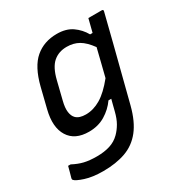

<svg xmlns="http://www.w3.org/2000/svg" viewBox="-188 -674 961 1010"><g transform="rotate(-30 292.5 -169.0)"><path d="M298 -543Q354 -543 390.5 -517.5Q427 -492 449 -453H464Q469 -473 474 -492.5Q479 -512 484 -532H565Q576 -532 573 -521Q551 -432 530.5 -352Q510 -272 489.5 -192Q469 -112 446 -22Q424 63 384.5 113Q345 163 286.5 184Q228 205 150 205Q86 205 41.5 190.5Q-3 176 -13 164Q-16 161 -15 154Q-10 137 -6 122Q-2 107 3 88H18Q52 106 83.5 113.5Q115 121 160 121Q205 121 239.5 110Q274 99 299 74Q319 54 334 28Q349 2 359 -38Q363 -55 367.5 -71.5Q372 -88 376 -104H359Q331 -64 288 -38Q245 -12 189 -12Q104 -12 68 -69.5Q32 -127 56 -224L86 -345Q113 -452 166.5 -497.5Q220 -543 298 -543ZM161 -118Q180 -99 220 -99Q266 -99 310.5 -125.5Q355 -152 404 -213Q414 -253 424 -293Q434 -333 445 -378Q413 -422 381.5 -440Q350 -458 309 -458Q260 -458 227 -429.5Q194 -401 177 -332L150 -223Q140 -184 143.5 -158Q147 -132 161 -118Z"/></g></svg>

Font: Recursive Mn Lnr St
Style: Italic
Weight: 400
Italic angle: -15°
Monospace: yes
Version: Version 1.079;hotconv 1.0.112;makeotfexe 2.5.65598; ttfautoh